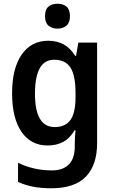

<svg xmlns="http://www.w3.org/2000/svg" viewBox="-20 -772 615 1032"><path d="M239 -553Q286 -553 322 -533.5Q358 -514 384 -472H389L401 -543H502V-3Q502 115 441.5 177.5Q381 240 255 240Q203 240 160 232Q117 224 77 206V103Q162 144 259 144Q318 144 350 112Q382 80 382 14V0Q382 -15 383 -36Q384 -57 386 -72H381Q356 -29 320 -9.5Q284 10 236 10Q146 10 95.5 -63.5Q45 -137 45 -270Q45 -404 96.5 -478.5Q148 -553 239 -553ZM271 -451Q168 -451 168 -268Q168 -89 274 -89Q331 -89 358.5 -127Q386 -165 386 -250V-272Q386 -367 358.5 -409Q331 -451 271 -451ZM289 -752Q319 -752 337.5 -736.5Q356 -721 356 -685Q356 -650 337 -634Q318 -618 289 -618Q260 -618 241 -634Q222 -650 222 -685Q222 -721 240.5 -736.5Q259 -752 289 -752Z"/></svg>

Font: Noto Sans Arabic UI SmCn SmBd
Style: Regular
Weight: 600
Width: 4
Designer: Monotype Design Team, Nadine Chahine and Nizar Qandah
Foundry: Monotype Imaging Inc.
Version: Version 2.010; ttfautohint (v1.8.4.7-5d5b)